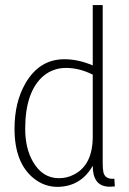

<svg xmlns="http://www.w3.org/2000/svg" viewBox="-20 -728 507 755"><path d="M211.9 -27.3Q147.5 -27.3 110.4 -90.8Q79.1 -143.6 79.1 -221.7Q79.1 -369.1 152.3 -430.7Q190.4 -460.9 239.3 -460.9Q292 -460.9 344.7 -434.6V-191.4Q344.7 -78.1 269.5 -41Q243.2 -27.3 211.9 -27.3ZM344.7 -708V-470.7Q288.1 -495.1 233.4 -495.1Q134.8 -495.1 80.1 -400.4Q37.1 -326.2 37.1 -221.7Q37.1 -85.9 114.3 -25.4Q155.3 6.8 206.1 6.8Q297.9 5.9 344.7 -76.2Q344.7 2 404.3 5.9Q417 6.8 431.6 4.9L429.7 -25.4Q394.5 -21.5 386.7 -49.8Q383.8 -63.5 383.8 -86.9V-708Z"/></svg>

Font: Yaldevi Colombo ExtraLight
Style: Regular
Weight: 275
Designer: Sol Matas, Denzil Rajitha, Kosala Senevirathne and Pathum Egodawatta
Foundry: Mooniak
Version: Version 1.020 ; ttfautohint (v1.6)